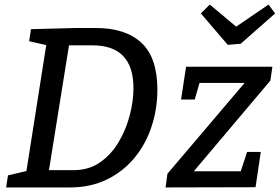

<svg xmlns="http://www.w3.org/2000/svg" viewBox="-20 -823 1228 843"><path d="M402 -700Q531 -700 601 -635Q671 -570 671 -429Q671 -345 645.5 -267.5Q620 -190 570.5 -130Q521 -70 449.5 -35Q378 0 287 0H7L15 -53L96 -72L183 -625L108 -642L116 -695L311 -700ZM304 -76Q370 -76 419 -110Q468 -144 500.5 -198.5Q533 -253 549.5 -316Q566 -379 566 -436Q566 -624 385 -624H283L195 -76ZM1125 -156 1102 -1 707 0 715 -60 1054 -459H856L835 -386H775L797 -530H1176L1167 -469L831 -71H1037L1065 -156ZM1159 -803 1188 -764 1037 -631 980 -626 862 -764 901 -803 1017 -706Z"/></svg>

Font: Bitter Medium
Style: Italic
Weight: 500
Italic angle: -9°
Designer: Sol Matas, and Bitter project Authors
Foundry: Sol Matas
Version: Version 2.001